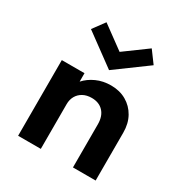

<svg xmlns="http://www.w3.org/2000/svg" viewBox="-190 -980 1074 1125"><g transform="rotate(30 347.5 -417.5)"><path d="M90.5 0V-512H244V-455Q273.5 -488 317.8 -508Q362 -528 415.5 -528Q474.5 -528 519.2 -502.2Q564 -476.5 589.5 -430.8Q615 -385 615 -324V0H461.5V-291.5Q461.5 -346.5 432.8 -377.2Q404 -408 354 -408Q320 -408 295.2 -394.2Q270.5 -380.5 257.2 -356.8Q244 -333 244 -303V0ZM359.5 -599.5 147.5 -755 206.5 -835 359.5 -723 512.5 -835 571.5 -755Z"/></g></svg>

Font: Spartan Thin
Style: Bold
Weight: 700
Version: Version 1.004